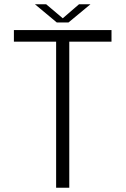

<svg xmlns="http://www.w3.org/2000/svg" viewBox="-20 -878 587 898"><path d="M501.5 -683H304V0H242.5V-683H45V-737.5H501.5ZM143.5 -858H196L273.5 -792.5L349.5 -858H403L300.5 -773H245.5Z"/></svg>

Font: Epilogue Light
Style: Regular
Weight: 300
Designer: Tyler Finck
Foundry: Etcetera Type Co
Version: Version 2.111; ttfautohint (v1.8.3)